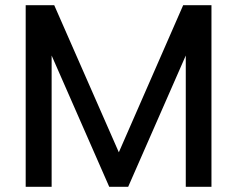

<svg xmlns="http://www.w3.org/2000/svg" viewBox="-20 -720 914 740"><path d="M179 0H79V-700H189L438 -133L686 -700H795V0H696V-506L474 0H401L179 -506Z"/></svg>

Font: Albert Sans Medium
Style: Regular
Weight: 500
Designer: Andreas Rasmussen
Foundry: a.Foundry
Version: Version 1.025